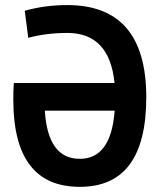

<svg xmlns="http://www.w3.org/2000/svg" viewBox="-20 -723 626 753"><path d="M293 9.8C466.3 9.8 553.7 -106.4 553.7 -341.8C553.7 -583 449.7 -703.1 244.1 -703.1C186 -703.1 129.9 -695.8 77.1 -680.7L90.8 -574.7C138.2 -587.4 189.9 -593.8 244.1 -593.8C354.5 -593.8 416 -528.8 429.2 -397.5H34.2C32.7 -377 32.2 -354.5 32.2 -332C32.2 -103 119.6 9.8 293 9.8ZM429.7 -289.1C420.4 -162.6 374.5 -100.1 293 -100.1C209.5 -100.1 163.6 -162.6 155.8 -289.1Z"/></svg>

Font: Cascadia Code PL SemiBold
Style: Regular
Weight: 600
Monospace: yes
Designer: Aaron Bell
Foundry: Saja Typeworks
Version: Version 2404.023